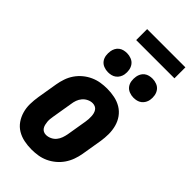

<svg xmlns="http://www.w3.org/2000/svg" viewBox="-282 -987 1065 1065"><g transform="rotate(45 250.0 -455.0)"><path d="M207 8Q177 8 148 2Q119 -4 95 -18.5Q71 -33 55 -56Q39 -79 31 -107Q23 -135 23.5 -164.5Q24 -194 29 -225L49 -345Q53 -369 61.5 -394Q70 -419 85 -441Q100 -463 121 -480.5Q142 -498 166.5 -509Q191 -520 216 -524Q241 -528 266 -528Q296 -528 325 -522Q354 -516 378 -501.5Q402 -487 418.5 -464Q435 -441 442.5 -413Q450 -385 450 -355.5Q450 -326 445 -295L425 -175Q421 -151 412 -126Q403 -101 388 -79Q373 -57 352 -39.5Q331 -22 307 -11Q283 0 257.5 4Q232 8 207 8ZM207 -106Q223 -106 239 -113.5Q255 -121 265.5 -134Q276 -147 281.5 -162.5Q287 -178 290 -194L310 -314Q312 -325 312.5 -336Q313 -347 312.5 -357.5Q312 -368 309.5 -378Q307 -388 301.5 -396.5Q296 -405 286.5 -409.5Q277 -414 266 -414Q250 -414 234.5 -406.5Q219 -399 208 -386Q197 -373 191.5 -357.5Q186 -342 184 -326L164 -206Q162 -195 161 -184Q160 -173 161 -162.5Q162 -152 164.5 -142Q167 -132 172.5 -123.5Q178 -115 187 -110.5Q196 -106 207 -106ZM404 -595Q387 -595 370.5 -601.5Q354 -608 344 -621.5Q334 -635 331.5 -652.5Q329 -670 332 -688Q334 -700 340 -711.5Q346 -723 356.5 -731Q367 -739 379.5 -742Q392 -745 405 -745Q422 -745 438.5 -738.5Q455 -732 465 -718.5Q475 -705 478 -687.5Q481 -670 478 -652Q476 -640 469.5 -628.5Q463 -617 452.5 -609Q442 -601 429.5 -598Q417 -595 404 -595ZM204 -595Q187 -595 170.5 -601.5Q154 -608 144 -621.5Q134 -635 131.5 -652.5Q129 -670 132 -688Q134 -700 140 -711.5Q146 -723 156.5 -731Q167 -739 179.5 -742Q192 -745 205 -745Q222 -745 238.5 -738.5Q255 -732 265 -718.5Q275 -705 278 -687.5Q281 -670 278 -652Q276 -640 269.5 -628.5Q263 -617 252.5 -609Q242 -601 229.5 -598Q217 -595 204 -595ZM189 -832V-918H489V-832Z"/></g></svg>

Font: Iosevka Heavy
Style: Italic
Weight: 900
Italic angle: -9°
Monospace: yes
Designer: Belleve Invis
Foundry: Belleve Invis
Version: Version 32.5.0; ttfautohint (v1.8.4)